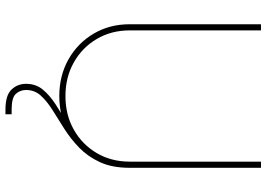

<svg xmlns="http://www.w3.org/2000/svg" viewBox="-156 -612 972 700"><g transform="rotate(90 330.0 -262.0)"><path d="M330.1 7.8Q255.9 7.8 196.5 -25.6Q137.2 -59.1 102.8 -117.2Q68.4 -175.3 68.4 -249V-727.5H90.8V-249Q90.8 -181.6 122.1 -128.7Q153.3 -75.7 207.5 -45.2Q261.7 -14.6 330.1 -14.6Q398.9 -14.6 452.9 -45.2Q506.8 -75.7 538.1 -128.7Q569.3 -181.6 569.3 -249V-727.5H591.8V-249Q591.8 -175.3 557.6 -117.2Q523.4 -59.1 464.1 -25.6Q404.8 7.8 330.1 7.8ZM379.4 204.1Q327.6 204.1 306.6 182.1Q285.6 160.2 285.6 128.9Q285.6 93.3 306.6 67.9Q327.6 42.5 360.6 21.2Q393.6 0 430.7 -22.7Q467.8 -45.4 500.7 -75Q533.7 -104.5 554.7 -146.5Q575.7 -188.5 575.7 -249H591.8Q591.8 -185.1 571.3 -140.6Q550.8 -96.2 518.6 -64.9Q486.3 -33.7 450 -10.7Q413.6 12.2 381.3 32.5Q349.1 52.7 328.6 75.2Q308.1 97.7 308.1 128.9Q308.1 150.4 322 166Q335.9 181.6 379.4 181.6H396.5V204.1Z"/></g></svg>

Font: Inter Display Thin
Style: Regular
Weight: 100
Designer: Rasmus Andersson
Foundry: rsms
Version: Version 4.000;git-a52131595